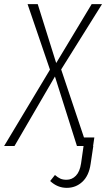

<svg xmlns="http://www.w3.org/2000/svg" viewBox="-48 -704 512 926"><path d="M407 -41 401 0H402L389 87Q381 143 349.5 172.5Q318 202 274 202Q229 202 194 169L217 140Q231 152 243 157.5Q255 163 273 163Q299 163 318 143.5Q337 124 343 84L355 0H323L217 -335L22 0H-28L193 -368L85 -684H134L223 -400L394 -684H444L247 -369L357 -41Z"/></svg>

Font: Fira Sans Extra Condensed ExtraLight
Style: Italic
Weight: 275
Width: 3
Italic angle: -8°
Designer: Carrois Corporate & Edenspiekermann AG
Foundry: Carrois Corporate GbR & Edenspiekermann AG
Version: Version 4.203